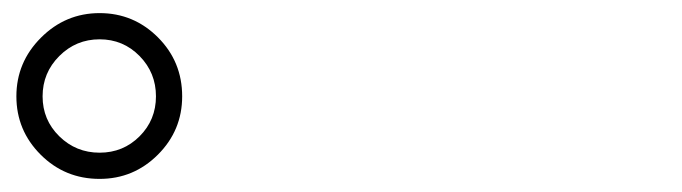

<svg xmlns="http://www.w3.org/2000/svg" viewBox="-20 -875 1040 293"><path d="M193 -789.5Q168 -815 132 -815Q96 -815 70.5 -789.5Q45 -764 45 -728Q45 -692 70.5 -667Q96 -642 132 -642Q168 -642 193 -667Q218 -692 218 -728Q218 -764 193 -789.5ZM258 -728Q258 -676 221 -639Q184 -602 132 -602Q79 -602 42 -639Q5 -676 5 -728Q5 -780 42.5 -817.5Q80 -855 132 -855Q184 -855 221 -818Q258 -781 258 -728Z"/></svg>

Font: Mplus 1p Light
Style: Regular
Weight: 300
Version: Version 1.061